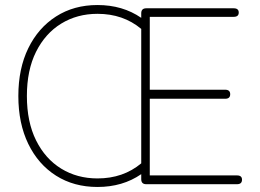

<svg xmlns="http://www.w3.org/2000/svg" viewBox="-20 -733 1036 764"><path d="M368 11Q274 11 203 -34Q132 -79 92.5 -160.5Q53 -242 53 -351Q53 -460 92.5 -541Q132 -622 203 -667.5Q274 -713 368 -713Q468 -713 542 -662V-680Q542 -700 562 -700H910Q930 -700 930 -683Q930 -666 910 -666H576V-376H876Q896 -376 896 -358Q896 -340 876 -340H576V-35H923Q943 -35 943 -18Q943 0 923 0H562Q542 0 542 -20V-40Q468 11 368 11ZM542 -83V-618Q470 -678 368 -678Q287 -678 223.5 -639Q160 -600 123.5 -527Q87 -454 87 -351Q87 -248 123.5 -174.5Q160 -101 223.5 -62Q287 -23 368 -23Q470 -23 542 -83Z"/></svg>

Font: Zen Maru Gothic Light
Style: Regular
Weight: 300
Designer: Yoshimichi Ohira
Foundry: Positype
Version: Version 1.001